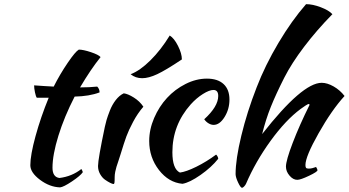

<svg xmlns="http://www.w3.org/2000/svg" viewBox="-20 -850 1667 918"><path d="M212.9 -382.8H155.8Q151.4 -388.7 147.2 -408.4Q143.1 -428.2 143.1 -441.9Q157.2 -440.9 189.5 -438.7Q221.7 -436.5 236.8 -436Q266.6 -495.1 303.5 -549.3Q340.3 -603.5 356.9 -612.8Q377.9 -612.8 414.6 -600.6Q451.2 -588.4 460.9 -577.1Q414.1 -519 362.8 -432.1Q407.7 -432.1 444.8 -436Q456.1 -424.8 456.1 -408.2Q407.2 -389.6 336.9 -388.2Q287.6 -292.5 259.3 -201.2Q231 -109.9 231 -47.9Q231 -3.4 264.2 1Q323.7 -6.3 369.1 -42Q374.5 -33.2 376 -26.9Q364.7 -9.8 324.2 17.3Q283.7 44.4 267.1 45.9Q217.8 44.4 171.4 9.8Q125 -24.9 125 -60.1Q125 -108.4 149.9 -199.2Q174.8 -290 212.9 -382.8Z M448.7 -56.2Q448.7 -88.9 481.4 -244.1Q484.4 -258.8 489.5 -276.4Q494.6 -293.9 505.4 -321.5Q516.1 -349.1 533.4 -371.6Q550.8 -394 571.8 -403.8Q591.3 -401.4 619.6 -383.8Q647.9 -366.2 665.5 -339.8Q637.7 -307.6 616.5 -267.6Q595.2 -227.5 584.2 -197.5Q573.2 -167.5 556.6 -112.8Q553.2 -101.1 546.6 -81.8Q540 -62.5 536.9 -52.5Q533.7 -42.5 531 -28.8Q528.3 -15.1 528.3 -3.9Q528.3 16.6 527.3 23.2Q526.4 29.8 522.5 29.8Q518.1 29.8 507.1 24.4Q496.1 19 482.4 9.5Q468.8 0 458.7 -17.6Q448.7 -35.2 448.7 -56.2ZM791.5 -680.2Q812.5 -667.5 831.1 -630.6Q849.6 -593.8 849.6 -565.9Q772.9 -514.6 731.9 -495.4Q690.9 -476.1 659.7 -476.1Q627.9 -476.1 604.5 -495.1Q648.9 -511.7 699.2 -561.5Q749.5 -611.3 791.5 -680.2Z M693.4 -175.8Q693.4 -231 717 -285.9Q740.7 -340.8 778.6 -381.8Q816.4 -422.9 867.2 -448.5Q918 -474.1 969.2 -474.1Q1021 -474.1 1049.1 -448Q1077.1 -421.9 1077.1 -374Q1077.1 -328.1 1053.7 -290.5Q1030.3 -252.9 1001.5 -252.9Q989.3 -252.9 977.1 -260.3Q964.8 -267.6 956.5 -279.8Q1023.4 -340.8 1023.4 -391.1Q1023.4 -419.9 1000.5 -419.9Q981 -419.9 950.2 -400.6Q919.4 -381.3 892.1 -351.1Q804.2 -252.4 804.2 -122.1Q804.2 -42 840.3 -24.9Q870.1 -28.8 918.7 -52.7Q967.3 -76.7 1013.2 -110.8Q1017.1 -107.9 1020.3 -101.6Q1023.4 -95.2 1023.4 -90.8Q990.7 -49.8 938.7 -13.4Q886.7 22.9 852.5 28.8Q786.6 22.9 740 -37.1Q693.4 -97.2 693.4 -175.8Z M1106.4 -17.1Q1106.4 -87.9 1133.8 -201.2Q1161.1 -314.5 1207 -432.1Q1247.6 -537.6 1311.3 -644.8Q1375 -752 1443.4 -830.1Q1475.1 -830.1 1513.7 -815.4Q1552.2 -800.8 1569.3 -782.2Q1494.1 -705.6 1434.3 -626.7Q1374.5 -547.9 1339.4 -479Q1299.3 -399.9 1274.9 -339.1Q1250.5 -278.3 1233.4 -209Q1425.3 -454.1 1518.1 -454.1Q1544.4 -454.1 1575 -436.8Q1605.5 -419.4 1627.4 -391.1Q1565.9 -323.7 1503.2 -212.6Q1440.4 -101.6 1440.4 -61Q1440.4 -50.8 1443.4 -47.4Q1446.3 -43.9 1456.1 -43.9Q1464.8 -43.9 1472.9 -45.9Q1481 -47.9 1485.6 -49.8Q1490.2 -51.8 1491.2 -51.8Q1498 -40.5 1498 -36.1Q1498 -28.8 1457.5 -9.5Q1417 9.8 1401.4 9.8Q1381.3 9.8 1364.3 -10.3Q1347.2 -30.3 1347.2 -53.2Q1347.2 -82.5 1379.4 -166.7Q1411.6 -251 1460.4 -349.1Q1460.4 -349.6 1458.7 -351.3Q1457 -353 1456.1 -353Q1453.1 -353 1440.7 -345.2Q1428.2 -337.4 1417.5 -329.1Q1346.2 -276.4 1273.9 -176.8Q1201.7 -77.1 1156.2 28.8Q1153.3 35.2 1147.2 41.5Q1141.1 47.9 1137.2 47.9Q1130.4 47.9 1118.7 23.2Q1106.9 -1.5 1106.4 -17.1Z"/></svg>

Font: Kaushan Script
Style: Regular
Weight: 400
Designer: Pablo Impallari
Foundry: Pablo Impallari
Version: Version 1.002